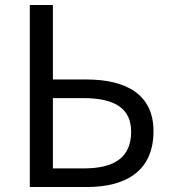

<svg xmlns="http://www.w3.org/2000/svg" viewBox="-20 -753 688 773"><path d="M100 0H329C493 0 598 -69 598 -225C598 -372 489 -433 328 -433H193V-733H100ZM193 -75V-358H315C443 -358 508 -316 508 -223C508 -120 442 -75 317 -75Z"/></svg>

Font: Noto Sans T Chinese Regular
Style: Regular
Weight: 400
Designer: Ryoko NISHIZUKA (kana & ideographs); Paul D. Hunt (Latin, Greek & Cyrillic); Wenlong ZHANG (bopomofo); Sandoll Communica
Foundry: Adobe Systems Incorporated
Version: Version 1.000;PS 1;hotconv 1.0.78;makeotf.lib2.5.61930